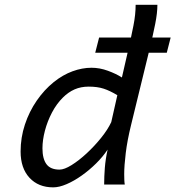

<svg xmlns="http://www.w3.org/2000/svg" viewBox="-20 -787 748 819"><path d="M558.6 -766.6H651.4Q651.4 -731.9 642.1 -685.1Q632.8 -638.2 617.2 -573.7L539.1 -253.9Q522.9 -188 516.4 -134.3Q509.8 -80.6 509.8 -43.9Q509.8 -30.3 510.3 -19.3Q510.7 -8.3 512.2 0H424.3Q424.3 -34.2 427.2 -71.5Q430.2 -108.9 439 -148.9Q419.4 -119.1 390.4 -90.3Q361.3 -61.5 328.6 -38.3Q295.9 -15.1 264.2 -1.5Q232.4 12.2 207 12.2Q143.6 12.2 105.7 -28.8Q67.9 -69.8 67.9 -140.6Q67.9 -200.2 86.2 -255.6Q104.5 -311 136.7 -357.7Q168.9 -404.3 209.5 -437Q248 -467.8 289.3 -482.9Q330.6 -498 370.6 -498Q405.3 -498 440.4 -485.1Q475.6 -472.2 500 -456.5L526.9 -573.7Q539.6 -629.4 549.1 -677.2Q558.6 -725.1 558.6 -766.6ZM454.6 -266.1 480.5 -380.9Q449.2 -399.9 422.4 -408.7Q395.5 -417.5 358.4 -417.5Q325.2 -417.5 298.3 -405.8Q271.5 -394 248.5 -371.1Q221.2 -344.2 201.7 -306.9Q182.1 -269.5 171.6 -229.5Q161.1 -189.5 161.1 -154.3Q161.1 -109.9 178.2 -86.7Q195.3 -63.5 233.9 -63.5Q254.4 -63.5 285.4 -82.8Q316.4 -102.1 349.6 -132.8Q382.8 -163.6 411.1 -198.7Q439.5 -233.9 454.6 -266.1ZM386.2 -562 402.8 -627H708L691.4 -562Z"/></svg>

Font: Andika
Style: Italic
Weight: 400
Italic angle: -14°
Designer: Victor Gaultney, Annie Olsen, Julie Remington, Don Collingsworth, Eric Hays, Becca Hirsbrunner
Foundry: SIL International
Version: Version 6.101